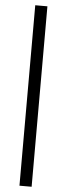

<svg xmlns="http://www.w3.org/2000/svg" viewBox="-65 -780 369 1060"><g transform="rotate(5 119.5 -250.0)"><path d="M85.9 -750H153.3V250H85.9Z"/></g></svg>

Font: ImmaginiFont
Style: Regular
Weight: 400
Version: Version 1.0